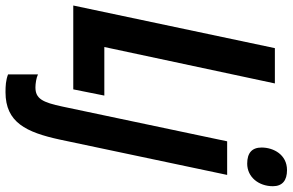

<svg xmlns="http://www.w3.org/2000/svg" viewBox="-200 -598 1037 680"><g transform="rotate(90 318.0 -258.5)"><path d="M558 -616C606 -616 638 -657 638 -707C638 -741 617 -757 581 -757C526 -757 501 -709 501 -667C501 -633 520 -616 558 -616ZM-2 0H295L317 -110H145L274 -714H149ZM305 240C412 240 447 167 473 47L598 -545H479L356 38C341 109 328 134 288 134C275 134 254 131 242 125V231C263 239 283 240 305 240Z"/></g></svg>

Font: Noto Sans ExtraCondensed
Style: Bold Italic
Weight: 700
Width: 2
Italic angle: -12°
Designer: Monotype Design Team
Foundry: Monotype Imaging Inc.
Version: Version 2.013